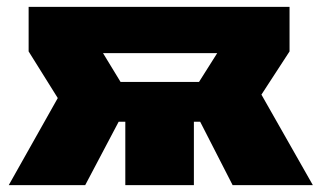

<svg xmlns="http://www.w3.org/2000/svg" viewBox="-20 -540 938 560"><path d="M5.5 0 148.5 -254 63.5 -390V-520H824.5V-390L742.5 -264L892.5 0H658.5L529.5 -252L613.5 -385H280.5L361.5 -252L228.5 0ZM345.5 0V-185H198.5V-301H691.5V-185H545.5V0Z"/></svg>

Font: Geologica Cursive Black
Style: Regular
Weight: 900
Designer: Sindre Bremnes, Frode Helland
Foundry: Monokrom Skriftforlag AS
Version: Version 1.010;gftools[0.9.28]